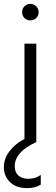

<svg xmlns="http://www.w3.org/2000/svg" viewBox="-46 -732 287 989"><path d="M140.5 -699.5Q153 -687 153 -669Q153 -651 140.5 -639Q128 -627 110 -627Q92 -627 80 -639Q68 -651 68 -669Q68 -687 80 -699.5Q92 -712 110 -712Q128 -712 140.5 -699.5ZM164 219Q136 237 93 237Q38 237 6 206.5Q-26 176 -26 129Q-26 84 4 45.5Q34 7 80 -16V-507H141V0Q30 50 30 124Q30 156 49 172.5Q68 189 100 189Q137 189 164 169Z"/></svg>

Font: Hind Siliguri Light
Style: Regular
Weight: 300
Designer: Jyotish Sonowal
Foundry: Indian Type Foundry
Version: Version 1.001;PS 1.0;hotconv 1.0.86;makeotf.lib2.5.63406; tt